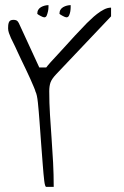

<svg xmlns="http://www.w3.org/2000/svg" viewBox="-20 -732 487 752"><path d="M11.7 -621.1Q11.7 -627.9 12.2 -633.3Q12.7 -638.7 14.6 -644Q16.6 -649.4 21 -651.9Q25.4 -654.3 33.2 -654.3Q40 -654.3 44.9 -651.9Q49.8 -649.4 53.7 -641.6L133.8 -467.8H161.1Q166 -474.6 178.2 -488.3Q190.4 -502 206.5 -519Q222.7 -536.1 239.7 -555.2Q256.8 -574.2 272.5 -591.3Q288.1 -608.4 301.3 -621.6Q314.5 -634.8 320.3 -641.6Q326.2 -646.5 336.4 -656.7Q346.7 -667 359.9 -677.2Q373 -687.5 387.2 -694.8Q401.4 -702.1 415 -702.1V-668L200.2 -441.4Q182.6 -422.9 177.7 -408.7Q172.9 -394.5 172.9 -375Q172.9 -329.1 175.8 -282.2Q178.7 -235.4 182.1 -188.5Q185.5 -141.6 188 -94.7Q190.4 -47.9 190.4 0H161.1Q156.2 0 153.3 -23.9Q150.4 -47.9 147.5 -86.4Q144.5 -125 141.1 -169.9Q137.7 -214.8 134.8 -256.3Q131.8 -297.9 128.4 -330.1Q125 -362.3 119.1 -373Q118.2 -377.9 112.3 -391.6Q106.4 -405.3 98.6 -423.3Q90.8 -441.4 81.1 -460.9Q71.3 -480.5 63 -498.5Q54.7 -516.6 48.3 -529.8Q42 -543 40 -547.9Q37.1 -554.7 32.2 -564Q27.3 -573.2 22.9 -583Q18.6 -592.8 15.1 -602.5Q11.7 -612.3 11.7 -621.1ZM212.9 -677.7Q212.9 -687.5 216.8 -693.8Q220.7 -700.2 227.5 -704.1Q234.4 -708 242.2 -710Q250 -711.9 256.8 -711.9V-704.1Q256.8 -696.3 255.4 -687.5Q253.9 -678.7 250.5 -671.4Q247.1 -664.1 240.2 -664.1Q238.3 -664.1 234.4 -665.5Q230.5 -667 226.1 -669.4Q221.7 -671.9 218.3 -673.8Q214.8 -675.8 212.9 -677.7ZM126 -677.7Q126 -687.5 129.9 -693.8Q133.8 -700.2 140.6 -704.1Q147.5 -708 155.3 -710Q163.1 -711.9 169.9 -711.9V-704.1Q169.9 -696.3 168 -687.5Q166 -678.7 163.1 -671.4Q160.2 -664.1 153.3 -664.1Q151.4 -664.1 147.5 -665.5Q143.6 -667 139.2 -669.4Q134.8 -671.9 131.3 -673.8Q127.9 -675.8 126 -677.7Z"/></svg>

Font: The Girl Next Door
Style: Regular
Weight: 400
Designer: Kimberly Geswein
Foundry: Kimberly Geswein
Version: Version 1.002 2010